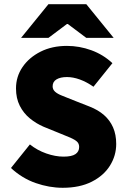

<svg xmlns="http://www.w3.org/2000/svg" viewBox="-20 -880 604 912"><path d="M278 12Q214 12 149.5 -10.5Q85 -33 32 -82L122 -194Q157 -166 200 -151Q243 -136 282 -136Q321 -136 338.5 -148Q356 -160 356 -182Q356 -198 345.5 -207.5Q335 -217 315.5 -225.5Q296 -234 268 -245L187 -278Q152 -293 122 -317.5Q92 -342 74 -377.5Q56 -413 56 -460Q56 -516 87 -561.5Q118 -607 172.5 -634.5Q227 -662 298 -662Q357 -662 413.5 -641.5Q470 -621 514 -580L424 -468Q391 -491 359 -502.5Q327 -514 298 -514Q267 -514 248.5 -503Q230 -492 230 -470Q230 -455 241.5 -444.5Q253 -434 275 -425.5Q297 -417 326 -405L405 -374Q446 -358 474 -333.5Q502 -309 517 -275Q532 -241 532 -196Q532 -141 502.5 -93.5Q473 -46 416 -17Q359 12 278 12ZM80 -700 210 -860H390L520 -700H390L302 -766H298L210 -700Z"/></svg>

Font: Mada Black
Style: Regular
Weight: 900
Designer: Khaled Hosny
Version: Version 1.5